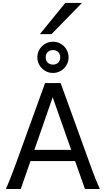

<svg xmlns="http://www.w3.org/2000/svg" viewBox="-20 -1272 721 1292"><path d="M334.5 -617.7 211.4 -263.7H459ZM19.5 0Q25.9 -14.6 32.7 -30.8Q39.6 -46.9 47.6 -67.1Q55.7 -87.4 65.4 -113.3Q75.2 -139.2 87.9 -173.3L283.2 -712.9H388.2L583.5 -173.3Q595.7 -139.2 605.5 -113.3Q615.2 -87.4 623.5 -67.1Q631.8 -46.9 638.7 -30.8Q645.5 -14.6 651.9 0H551.8L485.4 -188H185.1L119.6 0ZM231.4 -886.2Q231.4 -908.2 239.5 -927.2Q247.6 -946.3 262 -960.7Q276.4 -975.1 295.4 -983.2Q314.5 -991.2 336.4 -991.2Q358.4 -991.2 377.4 -983.2Q396.5 -975.1 410.9 -960.7Q425.3 -946.3 433.3 -927.2Q441.4 -908.2 441.4 -886.2Q441.4 -864.3 433.3 -845.2Q425.3 -826.2 410.9 -811.8Q396.5 -797.4 377.4 -789.3Q358.4 -781.2 336.4 -781.2Q314.5 -781.2 295.4 -789.3Q276.4 -797.4 262 -811.8Q247.6 -826.2 239.5 -845.2Q231.4 -864.3 231.4 -886.2ZM385.3 -886.2Q385.3 -908.2 371.8 -921.6Q358.4 -935.1 336.4 -935.1Q314.5 -935.1 301 -921.6Q287.6 -908.2 287.6 -886.2Q287.6 -864.3 301 -850.8Q314.5 -837.4 336.4 -837.4Q358.4 -837.4 371.8 -850.8Q385.3 -864.3 385.3 -886.2ZM531.7 -1252.4 326.7 -1042.5H248.5L419.4 -1252.4Z"/></svg>

Font: Andika
Style: Regular
Weight: 400
Designer: Victor Gaultney, Annie Olsen, Julie Remington, Don Collingsworth, Eric Hays
Foundry: SIL International
Version: Version 1.001